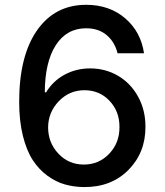

<svg xmlns="http://www.w3.org/2000/svg" viewBox="-20 -757 675 787"><path d="M323.7 9.8Q282.7 9.3 246.1 -1Q209.5 -11.2 174.6 -36.6Q139.6 -62 114.3 -100.8Q88.9 -139.6 73.7 -200.7Q58.6 -261.7 58.6 -339.4Q58.6 -527.8 131.8 -632.6Q205.1 -737.3 333 -737.3Q428.7 -737.3 493.2 -681.9Q557.6 -626.5 570.3 -538.6H461.9Q450.2 -585.4 417 -613.3Q383.8 -641.1 333 -641.1Q253.4 -641.1 208.7 -571.8Q164.1 -502.4 163.6 -378.4H168.9Q196.8 -424.8 244.4 -450.7Q292 -476.6 349.6 -476.6Q412.1 -476.6 463.9 -446.3Q515.6 -416 545.9 -361.1Q576.2 -306.2 576.2 -237.8Q576.7 -131.3 506.3 -60.3Q436 10.7 323.7 9.8ZM323.7 -82.5Q385.7 -82.5 428 -127.2Q470.2 -171.9 469.7 -236.3Q470.2 -299.8 429.2 -343.5Q388.2 -387.2 326.2 -387.2Q264.2 -387.2 220.9 -342Q177.7 -296.9 177.2 -234.9Q177.2 -172.4 219.2 -127.4Q261.2 -82.5 323.7 -82.5Z"/></svg>

Font: Karasuma Gothic
Style: Regular
Weight: 500
Designer: Rasmus Andersson / Ryoko Nishizuka
Foundry: Genbu
Version: Version 1.00